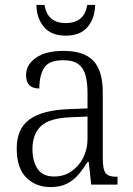

<svg xmlns="http://www.w3.org/2000/svg" viewBox="-20 -751 541 781"><path d="M185 10Q126 10 87 -28.5Q48 -67 48 -148Q48 -227 100 -265Q152 -303 259 -307L336 -310V-372Q336 -413 328.5 -443Q321 -473 299.5 -489.5Q278 -506 237 -506Q179 -506 159.5 -475Q140 -444 140 -391Q86 -391 86 -445Q86 -488 126 -516Q166 -544 239 -544Q321 -544 359.5 -504Q398 -464 398 -375V-111Q398 -62 409.5 -47Q421 -32 454 -32H458V0H351L341 -92H336Q320 -66 300.5 -42.5Q281 -19 253.5 -4.5Q226 10 185 10ZM200 -33Q240 -33 270.5 -54Q301 -75 318.5 -109.5Q336 -144 336 -185V-277L269 -274Q181 -271 146.5 -238Q112 -205 112 -145Q112 -95 133 -64Q154 -33 200 -33ZM248 -606Q188 -606 158.5 -641.5Q129 -677 128 -731H161Q168 -691 190.5 -674Q213 -657 248 -657Q282 -657 305 -674Q328 -691 335 -731H367Q366 -677 336.5 -641.5Q307 -606 248 -606Z"/></svg>

Font: Noto Serif Tamil SemiCondensed Light
Style: Italic
Weight: 300
Width: 4
Italic angle: -12°
Designer: Indian Type Foundry, Tom Grace, and the Monotype Design Team
Foundry: Monotype Imaging Inc.
Version: Version 2.003; ttfautohint (v1.8.4.7-5d5b)